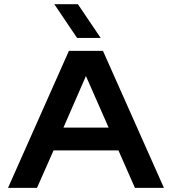

<svg xmlns="http://www.w3.org/2000/svg" viewBox="-20 -905 830 925"><path d="M769.7 0H630L550.7 -180.3H238L158.3 0H18.7L312 -660H476ZM285.7 -290.3H503.3L394 -538.7ZM355.3 -884.7 465 -722.3H351.3L241.7 -884.7Z"/></svg>

Font: Nata Sans
Style: Regular
Weight: 400
Designer: Daniel Uzquiano Cruz
Version: Version 1.001